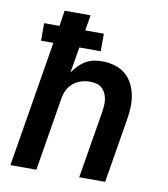

<svg xmlns="http://www.w3.org/2000/svg" viewBox="-82 -805 765 874"><g transform="rotate(10 300.0 -367.5)"><path d="M25 0 121 -582H64V-663H135L146 -735H266L254 -663H340V-582H241L221 -463Q233 -480 247.5 -495Q262 -510 280 -520.5Q298 -531 317.5 -534.5Q337 -538 356 -538Q385 -538 412.5 -530Q440 -522 461 -505Q482 -488 495 -463.5Q508 -439 513.5 -412Q519 -385 518 -355.5Q517 -326 512 -297L463 0H343L395 -313Q397 -328 398 -343Q399 -358 396.5 -372Q394 -386 387.5 -399Q381 -412 370.5 -421Q360 -430 346 -433.5Q332 -437 317 -437Q297 -437 276.5 -431Q256 -425 239.5 -411.5Q223 -398 213.5 -379Q204 -360 201 -340L145 0Z"/></g></svg>

Font: Iosevka Curly Extended
Style: Bold Italic
Weight: 700
Width: 7
Italic angle: -9°
Monospace: yes
Designer: Belleve Invis
Foundry: Belleve Invis
Version: Version 11.1.0; ttfautohint (v1.8.3)